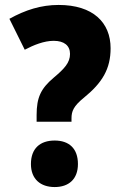

<svg xmlns="http://www.w3.org/2000/svg" viewBox="-20 -744 494 776"><path d="M128 -252H269V-266C269 -294 277 -315 319 -349C394 -410 427 -466 427 -549C427 -653 356 -724 217 -724C146 -724 83 -704 18 -668L80 -543C116 -562 158 -579 197 -579C239 -579 263 -560 263 -526C263 -491 241 -467 197 -430C145 -386 128 -350 128 -279ZM105 -81C105 -20 144 12 201 12C258 12 295 -20 295 -81C295 -144 259 -176 201 -176C142 -176 105 -144 105 -81Z"/></svg>

Font: Noto Sans Sinhala Condensed Black
Style: Regular
Weight: 900
Width: 3
Designer: Jelle Bosma - Monotype Design Team
Foundry: Monotype Imaging Inc.
Version: Version 2.006